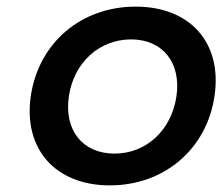

<svg xmlns="http://www.w3.org/2000/svg" viewBox="-20 -556 672 580"><path d="M390 -536C225 -536 97 -427 73 -266C50 -106 147 4 312 4C476 4 605 -106 628 -266C652 -427 554 -536 390 -536ZM376 -437C471 -437 528 -367 513 -265C498 -162 421 -92 326 -92C230 -92 173 -162 188 -265C203 -367 280 -437 376 -437Z"/></svg>

Font: Trueno
Style: RoundIt
Weight: 400
Designer: Julieta Ulanovsky, Jasper
Foundry: Julieta Ulanovsky, Cannot Into Space Fonts
Version: Version 3.001